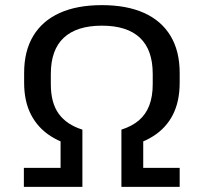

<svg xmlns="http://www.w3.org/2000/svg" viewBox="-20 -728 793 748"><path d="M301 -152Q229 -165 178.5 -197Q128 -229 101 -281Q74 -333 74 -406V-444Q74 -529 109.5 -588Q145 -647 212.5 -677.5Q280 -708 377 -708Q474 -708 541.5 -677.5Q609 -647 644.5 -588Q680 -529 680 -444V-406Q680 -333 653.5 -281Q627 -229 576 -197Q525 -165 453 -152V-223Q494 -236 521 -259Q548 -282 561.5 -317Q575 -352 575 -400V-440Q575 -534 525 -581Q475 -628 377 -628Q279 -628 228.5 -581Q178 -534 178 -440V-400Q178 -327 209 -284.5Q240 -242 301 -223ZM73 -74H216V-213H301V0H73ZM453 -213H538V-74H680V0H453Z"/></svg>

Font: Pathway Extreme Medium
Style: Regular
Weight: 500
Designer: Eduardo Rodriguez Tunni
Foundry: Eduardo Rodriguez Tunni
Version: Version 1.001;gftools[0.9.26]